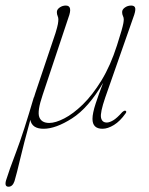

<svg xmlns="http://www.w3.org/2000/svg" viewBox="-57 -468 552 709"><path d="M68 -109 68.5 -108.5Q70.5 -115.5 73 -123L148 -346Q155 -369 156.8 -379.2Q158.5 -389.5 158.5 -396.5Q158.5 -403 155.8 -409Q153 -415 153 -423.5Q153 -433 163.2 -440.2Q173.5 -447.5 186 -447.5Q212.5 -447.5 195.5 -402.5L100.5 -117.5Q80 -57.5 88 -35.8Q96 -14 125 -14Q148 -14 180.5 -30.8Q213 -47.5 248.8 -82.2Q284.5 -117 317.8 -171.2Q351 -225.5 375 -300.5Q386.5 -336.5 391.8 -355Q397 -373.5 398.5 -382.2Q400 -391 400 -396.5Q400 -403 397 -409Q394 -415 394 -423.5Q394 -433 404.2 -440.2Q414.5 -447.5 427.5 -447.5Q441 -447.5 442.5 -437Q444 -426.5 435 -403L331.5 -107.5Q312.5 -52 316 -33.8Q319.5 -15.5 337.5 -15.5Q347 -15.5 360.8 -23.5Q374.5 -31.5 394.5 -54Q403 -61 406.5 -59Q412 -56 406.5 -49Q386.5 -20.5 363.8 -6.5Q341 7.5 321.5 7.5Q284.5 7.5 284.5 -29Q284.5 -49.5 296.2 -85.5Q308 -121.5 324 -162.5Q269.5 -69.5 209.2 -31Q149 7.5 104 7.5Q61 7.5 55 -25.5Q30 65.5 17.5 119Q5 172.5 -3.5 201Q-10.5 221.5 -25.5 221.5Q-41.5 221.5 -34.5 197.5Q-24 163 3 92Q30 21 68 -109Z"/></svg>

Font: Fraunces 72pt Thin
Style: Italic
Weight: 100
Italic angle: -16°
Version: Version 1.000;[b76b70a41]